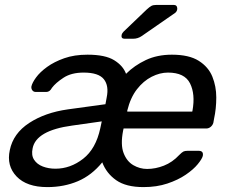

<svg xmlns="http://www.w3.org/2000/svg" viewBox="-20 -753 931 783"><path d="M173 10Q89 10 47.5 -33.5Q6 -77 20 -141Q34 -209 99 -251.5Q164 -294 257 -307L410 -328L415 -355Q425 -403 403.5 -430Q382 -457 321 -457Q271 -457 239 -436Q207 -415 192 -395Q183 -378 169 -378H126Q117 -378 112 -384.5Q107 -391 108 -400Q111 -415 127 -437Q143 -459 172 -480Q201 -501 242 -515.5Q283 -530 337 -530Q409 -530 445.5 -507.5Q482 -485 494 -452Q528 -486 574.5 -508Q621 -530 681 -530Q751 -530 790.5 -505Q830 -480 846 -440.5Q862 -401 862 -355.5Q862 -310 853 -269L850 -252Q847 -242 839 -235.5Q831 -229 821 -229H484L482 -220Q471 -163 484 -129Q497 -95 523.5 -79.5Q550 -64 580 -64Q614 -64 648.5 -77.5Q683 -91 711 -121Q722 -132 728 -135Q734 -138 745 -138H790Q811 -138 807 -117Q804 -105 786.5 -83.5Q769 -62 737.5 -40.5Q706 -19 662.5 -4.5Q619 10 565 10Q494 10 454 -18Q414 -46 397 -91Q354 -38 297.5 -14Q241 10 173 10ZM499 -298H764L765 -302Q777 -369 755 -413Q733 -457 665 -457Q632 -457 598.5 -440Q565 -423 538.5 -389Q512 -355 499 -302ZM206 -65Q267 -65 319 -105.5Q371 -146 389 -230L395 -258L275 -241Q127 -221 113 -148Q107 -120 119 -101.5Q131 -83 154.5 -74Q178 -65 206 -65ZM488 -595Q473 -595 476 -611Q478 -618 484 -624L578 -714Q590 -725 597.5 -729Q605 -733 619 -733H688Q703 -733 703 -717Q702 -707 695 -701L558 -606Q542 -595 523 -595Z"/></svg>

Font: Lubike
Style: Italic
Weight: 400
Italic angle: -12°
Foundry: Honoka55
Version: Version 1.000;July 22, 2022;FontCreator 14.0.0.2862 64-bit